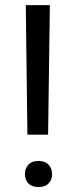

<svg xmlns="http://www.w3.org/2000/svg" viewBox="-20 -731 297 756"><path d="M169.4 -200.7H87.9L81.5 -710.9H176.3ZM78.1 -45.4Q78.1 -67.4 91.6 -82.3Q105 -97.2 131.3 -97.2Q157.7 -97.2 171.4 -82.3Q185.1 -67.4 185.1 -45.4Q185.1 -23.4 171.4 -9Q157.7 5.4 131.3 5.4Q105 5.4 91.6 -9Q78.1 -23.4 78.1 -45.4Z"/></svg>

Font: Noboto
Style: Regular
Weight: 400
Designer: Google
Version: Version 2.001101; 2014